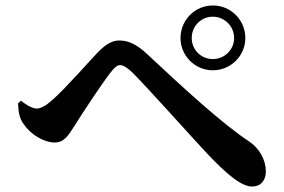

<svg xmlns="http://www.w3.org/2000/svg" viewBox="-20 -729 1040 702"><path d="M758 -472C824 -472 877 -525 877 -590C877 -656 824 -709 758 -709C693 -709 640 -656 640 -590C640 -525 693 -472 758 -472ZM902 -47C933 -47 952 -69 952 -102C952 -144 929 -186 892 -211C793 -276 652 -406 515 -534C479 -567 449 -581 416 -581C387 -581 364 -564 338 -538C308 -507 221 -407 171 -363C146 -341 128 -332 114 -332C101 -332 78 -343 57 -361L46 -351C47 -319 52 -295 66 -276C91 -238 140 -208 180 -208C216 -208 231 -236 253 -270C283 -318 353 -424 385 -465C400 -484 410 -491 419 -491C430 -491 444 -483 464 -464C521 -407 676 -233 736 -169C814 -86 865 -47 902 -47ZM758 -513C715 -513 681 -547 681 -590C681 -633 715 -668 758 -668C801 -668 836 -633 836 -590C836 -547 801 -513 758 -513Z"/></svg>

Font: Source Han Serif CN
Style: Bold
Weight: 700
Designer: Ryoko NISHIZUKA 西塚涼子 (kana & ideographs); Frank Grießhammer (Latin, Greek & Cyrillic); Wenlong ZHANG 张文龙 (bopomofo); San
Foundry: Adobe
Version: Version 2.003;hotconv 1.1.1;makeotfexe 2.6.0